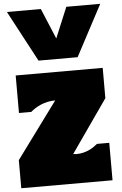

<svg xmlns="http://www.w3.org/2000/svg" viewBox="-67 -1124 741 1170"><g transform="rotate(-5 303.0 -539.0)"><path d="M228.5 -1077.6 306.6 -890.6 384.3 -1077.6H591.8L426.3 -765.6H187L21 -1077.6ZM14.6 0V-171.9L267.1 -515.1Q241.2 -515.1 218.8 -510Q196.3 -504.9 177.2 -496.6Q158.2 -488.3 142.8 -478.3Q127.4 -468.3 115.7 -458H40.5V-687.5H572.8V-502L347.7 -179.7Q358.4 -178.2 369.1 -178.2Q390.1 -178.2 409.2 -182.9Q428.2 -187.5 444.3 -194.8Q460.4 -202.1 473.9 -211.2Q487.3 -220.2 497.6 -229H572.8V0Z"/></g></svg>

Font: Holtwood One SC
Style: Regular
Weight: 400
Version: Version 1.000